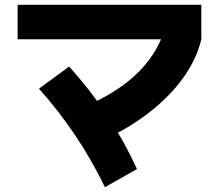

<svg xmlns="http://www.w3.org/2000/svg" viewBox="-20 -759 920 799"><path d="M326.7 -313.3Q473.3 -374.4 559.4 -462.2Q645.6 -550 674.4 -666.7L817.8 -595.6Q797.8 -512.2 742.8 -435.6Q687.8 -358.9 603.3 -292.8Q518.9 -226.7 406.7 -174.4ZM416.7 20Q361.1 -94.4 292.8 -196.1Q224.4 -297.8 142.2 -390L267.8 -482.2Q357.8 -382.2 427.8 -276.1Q497.8 -170 550 -55.6ZM53.3 -595.6V-738.9H817.8V-595.6Z"/></svg>

Font: Paperlogy 8 ExtraBold
Style: Regular
Weight: 800
Designer: redesigned by Lee Juim, glyphs from Gmarket Sans & Montserrat
Foundry: PT&
Version: Version 1.001